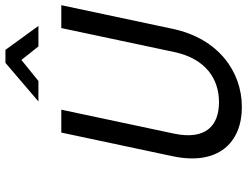

<svg xmlns="http://www.w3.org/2000/svg" viewBox="-124 -796 929 722"><g transform="rotate(-90 341.0 -435.5)"><path d="M203 -670 114 -251C78 -81 164 9 299 9C434 9 557 -81 593 -251L682 -670H596L506 -246C481 -127 405 -77 317 -77C229 -77 174 -127 199 -246L289 -670ZM320 -756H397L476 -820L527 -756H604L514 -880H465Z"/></g></svg>

Font: LT Wave Mono
Style: Italic
Weight: 400
Designer: Daniel Lyons
Version: Version 2.5 (Glyphs App)